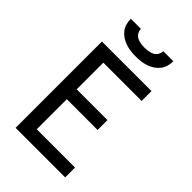

<svg xmlns="http://www.w3.org/2000/svg" viewBox="-278 -1056 1156 1156"><g transform="rotate(45 300.0 -477.5)"><path d="M93 0V-735H515V-651H189V-424H451V-340H189V-84H515V0ZM300 -815Q278 -815 256.5 -817.5Q235 -820 214.5 -827Q194 -834 176 -845.5Q158 -857 144.5 -874Q131 -891 125 -912Q119 -933 119 -955H205Q205 -939 213.5 -924.5Q222 -910 236.5 -902.5Q251 -895 267.5 -892.5Q284 -890 300 -890Q316 -890 332.5 -892.5Q349 -895 363.5 -902.5Q378 -910 386.5 -924.5Q395 -939 395 -955H481Q481 -933 475 -912Q469 -891 455.5 -874Q442 -857 424 -845.5Q406 -834 385.5 -827Q365 -820 343.5 -817.5Q322 -815 300 -815Z"/></g></svg>

Font: Iosevka Medium Extended
Style: Regular
Weight: 500
Width: 7
Monospace: yes
Designer: Belleve Invis
Foundry: Belleve Invis
Version: Version 32.5.0; ttfautohint (v1.8.4)